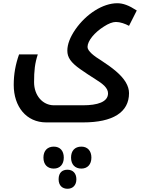

<svg xmlns="http://www.w3.org/2000/svg" viewBox="-20 -518 908 1189"><path d="M266 240H495C678 240 779 178 779 59C779 14 752 -31 698 -77C671 -100 640 -122 606 -144C565 -169 522 -201 522 -227C522 -265 565 -317 624 -354C652 -372 677 -382 698 -382C724 -382 755 -371 779 -358L827 -453C778 -485 742 -498 706 -498C617 -498 514 -432 447 -336C414 -288 397 -244 397 -204C397 -163 418 -131 478 -89C508 -68 538 -48 570 -28C617 1 649 27 649 60C649 114 583 134 494 134H314C244 134 191 73 191 -9C191 -81 196 -126 214 -181H98C76 -119 65 -59 65 8C65 142 143 240 266 240ZM313 526C351 526 375 500 375 458C375 416 352 390 313 390C274 390 249 415 249 458C249 502 275 526 313 526ZM484 526C522 526 546 500 546 458C546 416 522 390 484 390C443 390 420 416 420 458C420 501 445 526 484 526ZM398 651C431 651 453 629 453 592C453 555 431 533 398 533C367 533 343 550 343 592C343 632 367 651 398 651Z"/></svg>

Font: Noto Kufi Arabic SemiBold
Style: Regular
Weight: 600
Designer: Monotype Design Team, David Williams, Khaled Hosny
Foundry: Google LLC
Version: Version 2.109